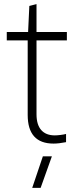

<svg xmlns="http://www.w3.org/2000/svg" viewBox="-20 -696 356 936"><path d="M189 66H233L178 220H137ZM241 4Q115 4 115 -136V-499H13V-540H117L123 -667L158 -676V-540H306V-499H158V-139Q158 -88 181 -62Q204 -36 247 -36Q258 -36 274.5 -38Q291 -40 302 -43V-3Q267 4 241 4Z"/></svg>

Font: Encode Sans Compressed
Style: ExtraLight
Weight: 200
Designer: Pablo Impallari, Andres Torresi
Foundry: Pablo Impallari, Andres Torresi
Version: Version 1.000; ttfautohint (v1.00) -l 8 -r 50 -G 200 -x 14 -